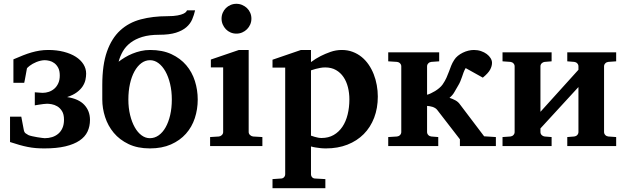

<svg xmlns="http://www.w3.org/2000/svg" viewBox="-20 -760 3254 999"><path d="M448.2 -136.2Q448.2 -102.5 435.3 -75.2Q422.4 -47.9 393.8 -28.6Q365.2 -9.3 320.1 1.5Q274.9 12.2 210.9 12.2Q187.5 12.2 166.5 10.5Q145.5 8.8 124.5 4.6Q103.5 0.5 81.1 -5.9Q58.6 -12.2 32.2 -21V-152.8H90.8L104 -83Q106.4 -70.8 113.8 -65.9Q121.1 -61 127.9 -57.1Q134.3 -54.2 147.2 -51.3Q160.2 -48.3 173.6 -46.1Q187 -43.9 198.2 -42.5Q209.5 -41 212.9 -41Q232.9 -41 251 -46.6Q269 -52.2 283 -64Q296.9 -75.7 304.9 -93.8Q313 -111.8 313 -137.2Q313 -165.5 302.5 -182.1Q292 -198.7 277.6 -207Q263.2 -215.3 248.5 -217.8Q233.9 -220.2 225.1 -220.2Q217.3 -220.2 206.5 -218.8Q195.8 -217.3 185.5 -215.8L161.1 -211.9V-279.8Q182.1 -278.3 190.7 -277.6Q199.2 -276.9 202.1 -276.9Q218.3 -276.9 234.1 -282.2Q250 -287.6 262.7 -298.6Q275.4 -309.6 283.2 -326.7Q291 -343.8 291 -367.2Q291 -392.1 282.7 -407.5Q274.4 -422.9 262.5 -431.6Q250.5 -440.4 237.1 -443.6Q223.6 -446.8 212.9 -446.8Q202.1 -446.8 190.9 -444.1Q179.7 -441.4 169.4 -437.3Q159.2 -433.1 150.1 -428Q141.1 -422.9 134.8 -418Q130.9 -415 125.5 -410.2Q120.1 -405.3 120.1 -403.8Q116.7 -384.8 113.8 -369.1Q111.3 -356 109.1 -344Q106.9 -332 106 -329.1H49.8V-451.2Q76.7 -462.9 99.6 -471.9Q122.6 -481 143.8 -487.1Q165 -493.2 186.3 -496.6Q207.5 -500 231 -500Q275.4 -500 312 -490.5Q348.6 -481 374.3 -464.6Q399.9 -448.2 414.1 -425.8Q428.2 -403.3 428.2 -377Q428.2 -361.8 424.6 -344.7Q420.9 -327.6 410.2 -311Q399.4 -294.4 379.9 -279.8Q360.4 -265.1 329.1 -254.9Q389.2 -246.1 418.7 -214.4Q448.2 -182.6 448.2 -136.2Z M874 -242.2Q874 -286.1 865 -323.7Q856 -361.3 840.6 -388.7Q825.2 -416 804.7 -431.4Q784.2 -446.8 760.7 -446.8Q735.8 -446.8 715.3 -431.4Q694.8 -416 679.7 -388.7Q664.6 -361.3 656.2 -323.7Q647.9 -286.1 647.9 -242.2Q647.9 -198.2 657 -161.4Q666 -124.5 681.2 -97.7Q696.3 -70.8 716.6 -55.9Q736.8 -41 759.8 -41Q784.7 -41 805.7 -55.9Q826.7 -70.8 841.8 -97.7Q856.9 -124.5 865.5 -161.4Q874 -198.2 874 -242.2ZM1008.8 -242.2Q1008.8 -191.4 993.7 -145.3Q978.5 -99.1 947.5 -64.2Q916.5 -29.3 869.6 -8.5Q822.8 12.2 759.8 12.2Q695.8 12.2 648.9 -10.3Q602.1 -32.7 571.8 -69.1Q541.5 -105.5 526.9 -150.9Q512.2 -196.3 512.2 -242.2V-317.9Q512.2 -422.9 536.6 -491.9Q561 -561 605.5 -601.8Q649.9 -642.6 712.4 -659.2Q774.9 -675.8 851.1 -675.8Q883.8 -675.8 903.8 -679.7Q923.8 -683.6 934.3 -688.7Q944.8 -693.8 948.5 -698.7Q952.1 -703.6 953.1 -706.1H995.1Q989.7 -682.1 980 -659.2Q970.2 -636.2 949.7 -618.4Q929.2 -600.6 895.3 -589.8Q861.3 -579.1 808.1 -579.1Q756.8 -579.1 720.2 -567.9Q683.6 -556.6 658.7 -537.4Q633.8 -518.1 619.1 -492.7Q604.5 -467.3 597.2 -439Q611.8 -450.2 629.9 -461.2Q647.9 -472.2 668.7 -480.7Q689.5 -489.3 712.6 -494.6Q735.8 -500 760.7 -500Q825.2 -500 871.8 -478.3Q918.5 -456.5 949 -420.7Q979.5 -384.8 994.1 -338.4Q1008.8 -292 1008.8 -242.2Z M1073.2 0V-46.9L1119.1 -49.8Q1127.9 -50.8 1134.5 -57.4Q1141.1 -64 1141.1 -73.2V-409.2H1077.1V-450.2L1223.1 -500H1273.9V-73.2Q1273.9 -64 1281 -57.4Q1288.1 -50.8 1296.9 -49.8L1345.2 -46.9V0ZM1288.1 -663.1Q1288.1 -647 1282 -632.8Q1275.9 -618.7 1265.1 -607.9Q1254.4 -597.2 1240.2 -591.1Q1226.1 -585 1210 -585Q1193.8 -585 1179.7 -591.1Q1165.5 -597.2 1155.3 -607.9Q1145 -618.7 1138.9 -632.8Q1132.8 -647 1132.8 -663.1Q1132.8 -679.2 1138.9 -693.4Q1145 -707.5 1155.3 -717.8Q1165.5 -728 1179.7 -734.1Q1193.8 -740.2 1210 -740.2Q1226.1 -740.2 1240.2 -734.1Q1254.4 -728 1265.1 -717.8Q1275.9 -707.5 1282 -693.4Q1288.1 -679.2 1288.1 -663.1Z M1797.9 -243.2Q1797.9 -275.9 1790.3 -306.2Q1782.7 -336.4 1767.3 -359.1Q1752 -381.8 1728.3 -395.5Q1704.6 -409.2 1671.9 -409.2Q1658.7 -409.2 1645.8 -406.7Q1632.8 -404.3 1622.1 -401.4Q1609.4 -397.9 1598.1 -394V-54.2Q1607.9 -50.3 1617.7 -47.9Q1626 -45.4 1635.3 -43.7Q1644.5 -42 1652.8 -42Q1689 -42 1716.1 -57.6Q1743.2 -73.2 1761.5 -100.3Q1779.8 -127.4 1788.8 -164.3Q1797.9 -201.2 1797.9 -243.2ZM1945.8 -257.8Q1945.8 -197.3 1926.8 -147.5Q1907.7 -97.7 1872.6 -62.3Q1837.4 -26.9 1787.6 -7.3Q1737.8 12.2 1675.8 12.2Q1660.6 12.2 1647 10.7Q1633.3 9.3 1622.1 7.3Q1609.4 5.4 1598.1 2V146Q1598.1 155.8 1604.2 162.4Q1610.4 168.9 1620.1 168.9L1672.9 171.9V219.2H1397.9V171.9L1441.9 168.9Q1451.2 168.9 1457.5 162.4Q1463.9 155.8 1463.9 146V-408.2H1397.9V-449.2L1545.9 -500H1598.1V-437Q1621.6 -454.6 1648.4 -468.3Q1671.4 -480 1699.7 -490Q1728 -500 1758.8 -500Q1789.1 -500 1814.9 -490.2Q1840.8 -480.5 1861.6 -463.6Q1882.3 -446.8 1898.2 -423.6Q1914.1 -400.4 1924.6 -373.5Q1935.1 -346.7 1940.4 -317.1Q1945.8 -287.6 1945.8 -257.8Z M2373 0V-35.2L2254.9 -188Q2250.5 -193.8 2243.9 -197.8Q2237.3 -201.7 2230 -204.1Q2222.7 -206.5 2215.3 -207.5Q2208 -208.5 2202.1 -209V-73.2Q2202.1 -64 2208.5 -57.4Q2214.8 -50.8 2224.1 -49.8L2260.3 -46.9V0H2000V-46.9L2045.9 -49.8Q2055.2 -50.8 2061.5 -57.4Q2067.9 -64 2067.9 -73.2V-415Q2067.9 -423.8 2061.5 -430.4Q2055.2 -437 2045.9 -438L2000 -440.9V-487.8H2265.1V-440.9L2224.1 -438Q2214.8 -437 2208.5 -430.4Q2202.1 -423.8 2202.1 -415V-267.1Q2210.4 -269 2221.4 -274.2Q2232.4 -279.3 2243.7 -286.1Q2254.9 -293 2265.4 -301.8Q2275.9 -310.5 2283.2 -320.8Q2295.9 -339.4 2303.2 -356Q2310.5 -372.6 2316.2 -387.9Q2321.8 -403.3 2327.6 -418.2Q2333.5 -433.1 2343.3 -448.2Q2350.6 -460 2362.3 -469.5Q2374 -479 2387.9 -485.8Q2401.9 -492.7 2416.7 -496.3Q2431.6 -500 2445.8 -500Q2465.8 -500 2482.9 -494.1Q2500 -488.3 2512.7 -478.8Q2525.4 -469.2 2532.7 -457.3Q2540 -445.3 2540 -433.1Q2540 -416 2530.3 -397.7Q2520.5 -379.4 2492.2 -356L2402.8 -405.8Q2396 -394 2391.8 -382.6Q2387.7 -371.1 2383.8 -359.6Q2379.9 -348.1 2375 -336.4Q2370.1 -324.7 2362.8 -313Q2354 -299.3 2345 -282.2Q2335.9 -265.1 2318.8 -251Q2335.9 -245.6 2350.3 -237.5Q2364.7 -229.5 2374 -215.8L2499 -50.8L2560.1 -46.9V0Z M2931.6 0V-46.9L2967.8 -49.8Q2977.1 -50.8 2983.4 -57.4Q2989.7 -64 2989.7 -73.2V-307.1L2792 -91.8V-73.2Q2792 -64 2798.3 -57.4Q2804.7 -50.8 2814 -49.8L2850.1 -46.9V0H2594.7V-46.9L2635.7 -49.8Q2645 -50.8 2651.4 -57.4Q2657.7 -64 2657.7 -73.2V-415Q2657.7 -423.8 2651.4 -430.4Q2645 -437 2635.7 -438L2594.7 -440.9V-487.8H2850.1V-440.9L2814 -438Q2804.7 -437 2798.3 -430.4Q2792 -423.8 2792 -415V-178.2L2989.7 -397V-415Q2989.7 -423.8 2983.4 -430.4Q2977.1 -437 2967.8 -438L2931.6 -440.9V-487.8H3186V-440.9L3145 -438Q3135.7 -437 3129.4 -430.4Q3123 -423.8 3123 -415V-73.2Q3123 -64 3129.4 -57.4Q3135.7 -50.8 3145 -49.8L3186 -46.9V0Z"/></svg>

Font: Charis SIL Cyr
Style: Bold
Weight: 700
Foundry: SIL International
Version: Version 5.000